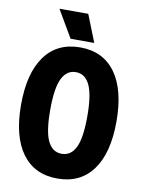

<svg xmlns="http://www.w3.org/2000/svg" viewBox="-100 -986 799 1070"><g transform="rotate(10 300.0 -451.0)"><path d="M300 16Q170 16 100 -80Q30 -176 30 -354Q30 -533 100 -629.5Q170 -726 300 -726Q430 -726 500 -629.5Q570 -533 570 -354Q570 -176 500 -80Q430 16 300 16ZM300 -124Q352 -124 378.5 -177.5Q405 -231 405 -354Q405 -477 378.5 -531.5Q352 -586 300 -586Q248 -586 221.5 -531.5Q195 -477 195 -354Q195 -231 221.5 -177.5Q248 -124 300 -124ZM238 -764 148 -918H311L372 -764Z"/></g></svg>

Font: Geist Mono ExtraBold
Style: Regular
Weight: 800
Monospace: yes
Designer: Basement.studio, Andrés Briganti, Mateo Zaragoza
Foundry: Basement.studio, Vercel, Andrés Briganti, Guido Ferreyra, Mateo Zaragoza
Version: Version 1.500; ttfautohint (v1.8.4.7-5d5b)